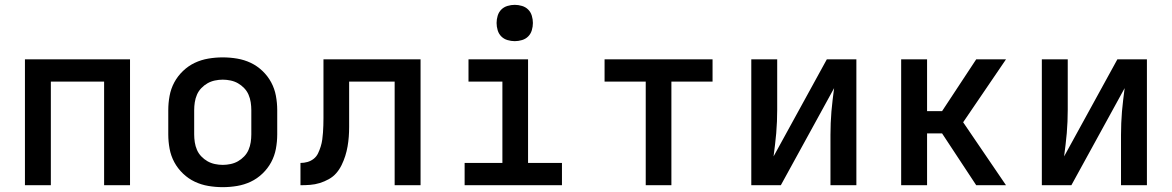

<svg xmlns="http://www.w3.org/2000/svg" viewBox="-20 -765 4840 793"><path d="M83 0V-520H517V0H410V-428H190V0Z M900 8Q870 8 840.5 3Q811 -2 784.5 -14.5Q758 -27 736 -48Q714 -69 700 -95Q686 -121 680.5 -150.5Q675 -180 675 -210V-310Q675 -340 680.5 -369.5Q686 -399 700 -425Q714 -451 736 -472Q758 -493 784.5 -505.5Q811 -518 840.5 -523Q870 -528 900 -528Q930 -528 959.5 -523Q989 -518 1015.5 -505.5Q1042 -493 1064 -472Q1086 -451 1100 -425Q1114 -399 1119.5 -369.5Q1125 -340 1125 -310V-210Q1125 -180 1119.5 -150.5Q1114 -121 1100 -95Q1086 -69 1064 -48Q1042 -27 1015.5 -14.5Q989 -2 959.5 3Q930 8 900 8ZM900 -84Q916 -84 932.5 -87.5Q949 -91 963 -99Q977 -107 988.5 -119Q1000 -131 1006.5 -146Q1013 -161 1015.5 -177.5Q1018 -194 1018 -210V-310Q1018 -326 1015.5 -342.5Q1013 -359 1006.5 -374Q1000 -389 988.5 -401Q977 -413 963 -421Q949 -429 932.5 -432.5Q916 -436 900 -436Q884 -436 867.5 -432.5Q851 -429 837 -421Q823 -413 811.5 -401Q800 -389 793.5 -374Q787 -359 784.5 -342.5Q782 -326 782 -310V-210Q782 -194 784.5 -177.5Q787 -161 793.5 -146Q800 -131 811.5 -119Q823 -107 837 -99Q851 -91 867.5 -87.5Q884 -84 900 -84Z M1610 0V-428H1422V-281Q1422 -261 1422 -240.5Q1422 -220 1420.5 -200Q1419 -180 1415.5 -160Q1412 -140 1406 -121Q1400 -102 1391 -83.5Q1382 -65 1369 -50Q1356 -35 1338 -25Q1320 -15 1300.5 -9Q1281 -3 1261 -1.5Q1241 0 1221 0V-92Q1236 -92 1250 -96Q1264 -100 1275.5 -109Q1287 -118 1293.5 -131.5Q1300 -145 1304.5 -159.5Q1309 -174 1311 -188.5Q1313 -203 1314 -217.5Q1315 -232 1315.5 -247Q1316 -262 1316 -277V-520H1717V0Z M1899 0V-92H2055V-428H1915V-520H2161V-92H2301V0ZM2106 -595Q2091 -595 2076 -599.5Q2061 -604 2050.5 -614.5Q2040 -625 2035.5 -640Q2031 -655 2031 -670Q2031 -685 2035.5 -700Q2040 -715 2050.5 -725.5Q2061 -736 2076 -740.5Q2091 -745 2106 -745Q2121 -745 2136 -740.5Q2151 -736 2161.5 -725.5Q2172 -715 2176.5 -700Q2181 -685 2181 -670Q2181 -655 2176.5 -640Q2172 -625 2161.5 -614.5Q2151 -604 2136 -599.5Q2121 -595 2106 -595Z M2647 0V-428H2477V-520H2923V-428H2753V0Z M3083 0V-520H3190V-312Q3190 -288 3189 -263.5Q3188 -239 3186 -215Q3184 -191 3181 -167Q3178 -143 3175 -119L3395 -520H3517V0H3410V-208Q3410 -232 3411 -256.5Q3412 -281 3414 -305Q3416 -329 3419 -353Q3422 -377 3425 -401L3205 0Z M4135 0H4012L3871 -214H3809V0H3702V-520H3809V-306H3871L4012 -520H4135L3958 -260Z M4283 0V-520H4390V-312Q4390 -288 4389 -263.5Q4388 -239 4386 -215Q4384 -191 4381 -167Q4378 -143 4375 -119L4595 -520H4717V0H4610V-208Q4610 -232 4611 -256.5Q4612 -281 4614 -305Q4616 -329 4619 -353Q4622 -377 4625 -401L4405 0Z"/></svg>

Font: Iosevka Semibold Extended
Style: Regular
Weight: 600
Width: 7
Monospace: yes
Designer: Belleve Invis
Foundry: Belleve Invis
Version: Version 32.5.0; ttfautohint (v1.8.4)